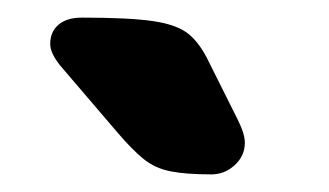

<svg xmlns="http://www.w3.org/2000/svg" viewBox="-20 -641 373 218"><path d="M48 -567 113 -491Q130 -471 143 -460.5Q156 -450 173.5 -446.5Q191 -443 220 -443Q235 -443 246.5 -453.5Q258 -464 258 -479Q258 -489 250 -505L217 -571Q207 -592 194 -602.5Q181 -613 154 -617Q127 -621 73 -621Q56 -621 46.5 -613Q37 -605 37 -591Q37 -581 48 -567Z"/></svg>

Font: Beiruti Black
Style: Regular
Weight: 900
Designer: Arlette Boutros
Foundry: Boutros
Version: Version 1.41